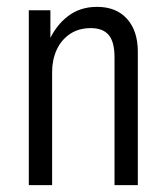

<svg xmlns="http://www.w3.org/2000/svg" viewBox="-20 -540 482 560"><path d="M64 0V-510H127V-414H132V0ZM314 0V-373Q314 -418 297 -438Q280 -458 245 -458Q209 -458 183.5 -440.5Q158 -423 145 -394Q132 -365 132 -330L123 -421Q143 -466 178.5 -493Q214 -520 263 -520Q319 -520 350.5 -485Q382 -450 382 -389V0Z"/></svg>

Font: Instrument Sans Condensed
Style: Regular
Weight: 400
Width: 3
Designer: Rodrigo Fuenzalida
Foundry: fragTYPE
Version: Version 1.000;gftools[0.9.28]